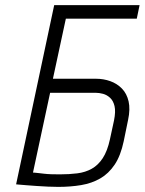

<svg xmlns="http://www.w3.org/2000/svg" viewBox="-20 -720 566 751"><path d="M181 -647H515L526 -700H192ZM355 -412H187L249 -700H192L43 1Q42 1 53.5 2Q65 3 83.5 4.5Q102 6 124 7.5Q146 9 168 10Q190 11 208 11Q256 11 297.5 4Q339 -3 372 -22Q405 -41 428.5 -76Q452 -111 464 -168L481 -251Q490 -293 483 -323.5Q476 -354 457 -373.5Q438 -393 411.5 -402.5Q385 -412 355 -412ZM410 -175Q400 -129 382 -101.5Q364 -74 339 -60Q314 -46 282.5 -42Q251 -38 214 -38Q196 -38 180.5 -38.5Q165 -39 152.5 -40.5Q140 -42 131 -43Q122 -44 116.5 -44.5Q111 -45 109 -45L176 -357H355Q368 -357 383 -353Q398 -349 410.5 -337.5Q423 -326 428 -305Q433 -284 426 -249Z"/></svg>

Font: Advent Pro
Style: Italic
Weight: 400
Italic angle: -12°
Designer: VivaRado, Andreas Kalpakidis
Foundry: VivaRado, Andreas Kalpakidis
Version: Version 3.000